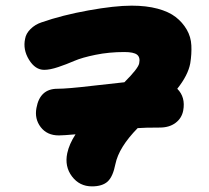

<svg xmlns="http://www.w3.org/2000/svg" viewBox="-20 -643 740 679"><path d="M188 -164.1Q146.5 -164.1 124 -193.4Q101.6 -222.7 108.9 -261.2Q121.1 -329.1 183.1 -329.1Q218.3 -329.1 305.4 -339.4Q392.6 -349.6 419.9 -352.1Q468.8 -400.9 472.2 -418.9Q476.6 -440.4 464.6 -449.7Q452.6 -459 419.9 -459Q365.7 -459 317.9 -449.2Q270 -439.5 242.4 -427.5Q214.8 -415.5 185.8 -405.8Q156.7 -396 136.2 -396Q104.5 -396 82.5 -431.9Q60.5 -467.8 68.8 -505.9Q71.8 -524.4 88.1 -540.5Q104.5 -556.6 127 -564Q199.7 -589.4 292.7 -606.2Q385.7 -623 445.8 -623Q497.6 -623 537.4 -612.3Q577.1 -601.6 601.3 -582.8Q625.5 -564 640.4 -538.3Q655.3 -512.7 656.7 -482.4Q658.2 -452.1 652.8 -418.9Q645 -377 606.9 -329.1Q636.7 -299.3 627.9 -252Q622.6 -224.6 600.6 -208.3Q578.6 -191.9 544.9 -191.9Q490.7 -191.9 466.8 -189.9Q400.4 -122.1 388.2 -63Q379.4 -18.1 360.6 -1Q341.8 16.1 305.2 16.1Q261.2 16.1 234.6 -19Q208 -54.2 217.8 -101.1Q224.6 -133.3 247.1 -168Q203.1 -164.1 188 -164.1Z"/></svg>

Font: Shantell Sans Irregular Bouncy
Style: Italic
Weight: 800
Italic angle: -11.31°
Designer: Stephen Nixon, Anya Danilova, Shantell Martin
Foundry: Arrow Type
Version: Version 1.006;[9816181b4]